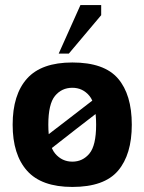

<svg xmlns="http://www.w3.org/2000/svg" viewBox="-20 -729 571 759"><path d="M266 10Q144 10 87 -54Q30 -118 30 -236Q30 -355 87 -418.5Q144 -482 266 -482Q392 -482 446.5 -418.5Q501 -355 501 -236Q501 -118 446.5 -54Q392 10 266 10ZM266 -90Q307 -90 333.5 -122Q360 -154 360 -236Q360 -318 333.5 -350Q307 -382 266 -382Q224 -382 197.5 -350Q171 -318 171 -236Q171 -154 198 -122Q225 -90 266 -90ZM134 -104 104 -146 246 -255 408 -380 438 -340 285 -222ZM212 -517 298 -709H380V-669L252 -517Z"/></svg>

Font: Rowdies Light
Style: Regular
Weight: 300
Designer: Jaikishan Patel
Version: Version 1.000; ttfautohint (v1.8.3)